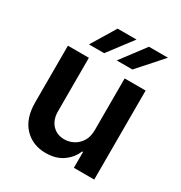

<svg xmlns="http://www.w3.org/2000/svg" viewBox="-177 -884 963 1019"><g transform="rotate(30 304.0 -374.5)"><path d="M247.9 7.1Q167.6 7.1 116.8 -46.3Q66.1 -99.8 66.1 -198.2V-545.5H194.6V-218Q194.6 -166.2 223 -135.7Q251.4 -105.1 297.6 -105.1Q326 -105.1 352.6 -119Q379.3 -132.8 396.5 -160.3Q413.7 -187.9 413.7 -229.4V-545.5H542.3V0H417.6V-96.9H411.9Q393.5 -51.1 351.4 -22Q309.3 7.1 247.9 7.1ZM425.8 -607.2H329.5L441.4 -755.7H557.9ZM252.5 -607.2H159.4L249.3 -755.7H365.1Z"/></g></svg>

Font: Linik Sans SemiBold
Style: Regular
Weight: 600
Designer: Rasmus Andersson (font), Cristiano Sobral (main changes)
Foundry: rsms
Version: Version 3.018;June 1, 2022;FontCreator 14.0.0.2814 64-bit; t